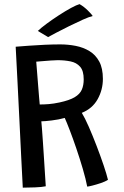

<svg xmlns="http://www.w3.org/2000/svg" viewBox="-20 -872 587 906"><path d="M87.5 13.5Q84.5 -42 80.5 -123.2Q76.5 -204.5 72 -297Q67.5 -389.5 62.8 -481.8Q58 -574 54 -651.5Q77.5 -653.5 114.8 -656.2Q152 -659 192 -660.8Q232 -662.5 264 -662.5Q301.5 -662.5 337.2 -655.5Q373 -648.5 402 -631Q431 -613.5 448.2 -581.8Q465.5 -550 465.5 -500Q465.5 -448.5 440.8 -404Q416 -359.5 366 -339.5Q380.5 -316 399 -273.8Q417.5 -231.5 436 -183.2Q454.5 -135 469 -92Q483.5 -49 489.5 -23.5Q477.5 -15.5 456 -8.2Q434.5 -1 415.5 3.8Q396.5 8.5 391.5 8.5Q385 -26.5 371 -74.2Q357 -122 340.5 -170.5Q324 -219 309 -258Q294 -297 285.5 -315.5Q257 -307.5 223.2 -303.5Q189.5 -299.5 175 -299.5Q176 -291 178 -264.8Q180 -238.5 182.5 -202Q185 -165.5 187.5 -126.2Q190 -87 192.2 -51.8Q194.5 -16.5 196 7Q177 11 145.2 12.2Q113.5 13.5 87.5 13.5ZM167.5 -379Q189 -379 210.8 -380.8Q232.5 -382.5 260.5 -388.5Q307.5 -398.5 332.2 -413.2Q357 -428 366 -448.8Q375 -469.5 375 -497.5Q375 -538 358 -557.2Q341 -576.5 313 -582.2Q285 -588 252 -588Q241.5 -588 219.8 -586.5Q198 -585 177.8 -583.2Q157.5 -581.5 151 -581Q152 -570 154.2 -541.2Q156.5 -512.5 159.2 -478.2Q162 -444 164.2 -416Q166.5 -388 167.5 -379ZM355.5 -852.5Q376.5 -840.5 395 -822Q413.5 -803.5 417.5 -796.5Q400.5 -792.5 370.5 -779Q340.5 -765.5 307 -749Q273.5 -732.5 246 -718Q218.5 -703.5 207 -697L158.5 -726Q173 -740 200 -760Q227 -780 257.8 -800Q288.5 -820 315.2 -834.5Q342 -849 355.5 -852.5Z"/></svg>

Font: Grandstander
Style: Regular
Weight: 400
Designer: Tyler Finck
Foundry: Etcetera Type Co
Version: Version 1.200; ttfautohint (v1.8.3)